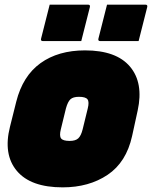

<svg xmlns="http://www.w3.org/2000/svg" viewBox="-20 -787 655 827"><path d="M346 -570Q481 -570 540 -500Q599 -430 573 -311L549 -201Q524 -88 443.5 -34Q363 20 250 20Q112 20 52.5 -51Q-7 -122 23 -241L50 -349Q78 -460 154.5 -515Q231 -570 346 -570ZM320 -370Q295 -370 283.5 -359.5Q272 -349 264 -320L242 -230Q235 -202 243 -191Q251 -180 280 -180Q305 -180 317 -191Q329 -202 336 -230L358 -320Q365 -348 357 -359Q349 -370 320 -370ZM194 -767H359Q370 -767 367 -756L330 -610H165Q154 -610 157 -621ZM441 -767H606Q617 -767 614 -756L577 -610H412Q401 -610 404 -621Z"/></svg>

Font: Recursive Mn Lnr St XBk
Style: Italic
Weight: 1000
Italic angle: -15°
Monospace: yes
Version: Version 1.079;hotconv 1.0.112;makeotfexe 2.5.65598; ttfautoh